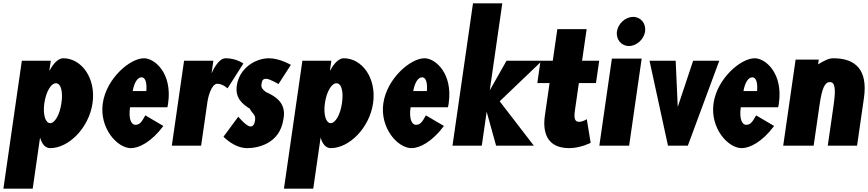

<svg xmlns="http://www.w3.org/2000/svg" viewBox="-23 -880 5244 1160"><path d="M536.1 -257C557.7 -407 470.2 -528 358.9 -528C329.4 -528 299.6 -497 277.5 -455H275.5L283.9 -513H108.9L-2.5 260H174.5L219 -49C230.8 -8 251.5 15 280.6 15C391.9 15 514.5 -107 536.1 -257ZM348.1 -257C337.9 -186 308.3 -136 280 -136C252.2 -136 234.7 -186 245 -257C255.1 -327 285.7 -377 314.8 -377C345.1 -377 358.2 -327 348.1 -257Z M988.3 -232C990.2 -238 991.7 -249 992.8 -256C1018.7 -436 913 -528 846.6 -528C762.5 -528 619.6 -406 598 -256C576.6 -107 684.2 15 768.3 15C816.4 15 892 -22 964 -119L855.1 -183C830.3 -137 818.2 -126 794.1 -126C775.1 -126 751.2 -153 762.6 -232ZM778.8 -330C786.8 -377 806.4 -413 832.1 -413C854 -413 865.5 -384 861.1 -330Z M1015.1 0H1192.1L1231.1 -270C1232.9 -283 1251.5 -374 1290.3 -374C1322.7 -374 1351.7 -346 1351.7 -346L1447.3 -496C1447.3 -496 1405.9 -528 1339.9 -528C1292.7 -528 1256.3 -439 1256.3 -439H1255.4L1266.1 -513H1089.1Z M1602.5 -528C1519.3 -528 1422.9 -468 1407.7 -363C1396.6 -286 1443.5 -250 1486.6 -223C1500.1 -193 1523.3 -190 1518 -153C1513.1 -119 1500 -116 1489.5 -116C1465.4 -116 1416.6 -175 1416.6 -175L1327.2 -54C1327.2 -54 1391.3 15 1470.2 15C1530.5 15 1667.5 -9 1689.3 -160C1711.1 -265 1628.6 -303 1583.6 -324C1567.1 -338 1553 -346 1556.9 -373C1560.4 -397 1568.1 -404 1584.6 -404C1607.4 -404 1659.5 -372 1659.5 -372L1734.3 -488C1734.3 -488 1667 -528 1602.5 -528Z M2231.1 -257C2252.7 -407 2165.2 -528 2053.9 -528C2024.4 -528 1994.6 -497 1972.5 -455H1970.5L1978.9 -513H1803.9L1692.5 260H1869.5L1914 -49C1925.8 -8 1946.5 15 1975.6 15C2086.9 15 2209.5 -107 2231.1 -257ZM2043.1 -257C2032.9 -186 2003.3 -136 1975 -136C1947.2 -136 1929.7 -186 1940 -257C1950.1 -327 1980.7 -377 2009.8 -377C2040.1 -377 2053.2 -327 2043.1 -257Z M2683.3 -232C2685.2 -238 2686.7 -249 2687.8 -256C2713.7 -436 2608 -528 2541.6 -528C2457.5 -528 2314.6 -406 2293 -256C2271.6 -107 2379.2 15 2463.3 15C2511.4 15 2587 -22 2659 -119L2550.1 -183C2525.3 -137 2513.2 -126 2489.1 -126C2470.1 -126 2446.2 -153 2457.6 -232ZM2473.8 -330C2481.8 -377 2501.4 -413 2527.1 -413C2549 -413 2560.5 -384 2556.1 -330Z M3252.2 -513H3037.2L2935.9 -334L3011.7 -860H2834.7L2710.8 0H2887.8L2917.3 -205L2974.2 0H3202.2L2996 -268Z M3316.7 -513H3242.7L3223.3 -378H3297.3L3268.9 -181C3255.8 -90 3274.7 15 3415.7 15C3484 15 3545.6 -17 3545.6 -17L3522.2 -160C3522.2 -160 3498.9 -144 3475.9 -144C3447.9 -144 3443.9 -167 3450.8 -215L3474.3 -378H3577.7L3597.1 -513H3493.7L3521.3 -704H3344.3Z M3598 0H3778L3853.8 -526H3673.8ZM3704.4 -690C3697.5 -642 3730.8 -602 3776.8 -602C3822.8 -602 3867.5 -642 3874.4 -690C3881.3 -738 3848.1 -778 3802.1 -778C3756.1 -778 3711.3 -738 3704.4 -690Z M4059.2 -513H3901.2L4012.7 0H4132.7L4322.6 -513H4164.7L4071.7 -234Z M4678.3 -232C4680.2 -238 4681.7 -249 4682.8 -256C4708.7 -436 4603 -528 4536.6 -528C4452.5 -528 4309.6 -406 4288 -256C4266.6 -107 4374.2 15 4458.3 15C4506.4 15 4582 -22 4654 -119L4545.1 -183C4520.3 -137 4508.2 -126 4484.1 -126C4465.1 -126 4441.2 -153 4452.6 -232ZM4468.8 -330C4476.8 -377 4496.4 -413 4522.1 -413C4544 -413 4555.5 -384 4551.1 -330Z M4892.9 0 4928.1 -244C4942.6 -345 4959.6 -384 4990.8 -384C5022.1 -384 5027.8 -345 5013.3 -244L4978.1 0H5155.1L5196.5 -287C5221.3 -459 5145.2 -528 5011.6 -528C4984.3 -528 4956.5 -514 4919.6 -491L4923.8 -520H4783.8L4708.9 0Z"/></svg>

Font: Blink
Style: Obl
Weight: 400
Designer: Mew Too
Foundry: Cannot Into Space Fonts
Version: Version 001.000